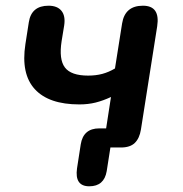

<svg xmlns="http://www.w3.org/2000/svg" viewBox="-20 -517 643 673"><path d="M293 136Q241 136 250 73L263 -11Q272 -67 328 -67H352L369 -177Q341 -164 315 -157.5Q289 -151 258 -151Q151 -151 102 -204.5Q53 -258 69 -362L81 -439Q90 -497 150 -497Q181 -497 195.5 -479Q210 -461 205 -428L196 -373Q186 -309 207.5 -280.5Q229 -252 289 -252Q316 -252 338.5 -258Q361 -264 383 -277L408 -435Q418 -497 481 -497Q542 -497 531 -425L474 -63Q469 -32 452.5 -16Q436 0 404 0H367L354 83Q345 136 293 136Z"/></svg>

Font: Nunito
Style: Bold Italic
Weight: 700
Italic angle: -9°
Designer: Vernon Adams
Foundry: Vernon Adams
Version: Version 3.601; ttfautohint (v1.8.2.53-6de2)